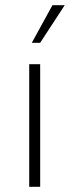

<svg xmlns="http://www.w3.org/2000/svg" viewBox="-20 -716 268 736"><path d="M92 0V-470H134V0ZM102 -552 181 -696H228L134 -552Z"/></svg>

Font: Gantari ExtraLight
Style: Regular
Weight: 250
Designer: Anugrah Pasau
Foundry: Lafontype
Version: Version 1.000